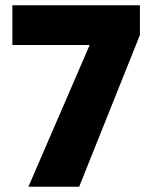

<svg xmlns="http://www.w3.org/2000/svg" viewBox="-20 -710 584 730"><path d="M88 0H281L512 -577V-690H27V-539H321Z"/></svg>

Font: Noto Sans Kannada SemiCondensed Black
Style: Regular
Weight: 900
Width: 4
Designer: Jelle Bosma - Monotype Design Team
Foundry: Monotype Imaging Inc.
Version: Version 2.005